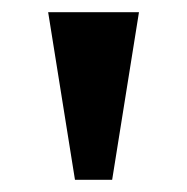

<svg xmlns="http://www.w3.org/2000/svg" viewBox="-20 -734 307 315"><path d="M103 -439 59 -714H208L164 -439Z"/></svg>

Font: Noto Serif Ethiopic ExtraCondensed ExtraBold
Style: Regular
Weight: 800
Width: 2
Designer: Monotype Design Team
Foundry: Monotype Imaging Inc.
Version: Version 2.102; ttfautohint (v1.8.4.7-5d5b)